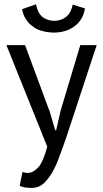

<svg xmlns="http://www.w3.org/2000/svg" viewBox="-20 -706 495 926"><path d="M101.6 -488.3Q79.1 -488.3 11.7 -488.3Q11.7 -487.3 11.7 -486.3Q11.7 -486.3 12.7 -485.4Q12.7 -485.4 12.7 -484.4Q12.7 -484.4 12.7 -483.4Q12.7 -483.4 13.7 -482.4Q13.7 -482.4 13.7 -481.4Q13.7 -481.4 14.6 -480.5Q14.6 -480.5 14.6 -479.5Q14.6 -479.5 15.6 -478.5Q15.6 -477.5 15.6 -476.6Q15.6 -476.6 15.6 -475.6Q15.6 -475.6 16.6 -474.6Q16.6 -474.6 16.6 -473.6Q16.6 -473.6 17.6 -472.7Q17.6 -472.7 17.6 -471.7Q17.6 -471.7 17.6 -470.7Q17.6 -470.7 18.6 -469.7Q18.6 -469.7 18.6 -468.8Q18.6 -468.8 19.5 -467.8Q19.5 -467.8 19.5 -466.8Q19.5 -466.8 19.5 -465.8Q19.5 -465.8 20.5 -464.8Q20.5 -464.8 20.5 -463.9Q20.5 -463.9 21.5 -462.9Q21.5 -462.9 21.5 -461.9Q21.5 -461.9 22.5 -460.9Q22.5 -460.9 22.5 -460Q22.5 -460 22.5 -459Q22.5 -459 23.4 -458Q23.4 -458 23.4 -457Q23.4 -457 24.4 -456.1Q24.4 -456.1 24.4 -455.1Q24.4 -455.1 24.4 -454.1Q24.4 -454.1 25.4 -453.1Q25.4 -453.1 25.4 -452.1Q25.4 -452.1 26.4 -451.2Q26.4 -451.2 26.4 -449.2Q26.4 -449.2 27.3 -448.2Q27.3 -448.2 27.3 -447.3Q27.3 -447.3 27.3 -446.3Q27.3 -446.3 28.3 -445.3Q28.3 -445.3 28.3 -444.3Q28.3 -444.3 29.3 -443.4Q29.3 -443.4 29.3 -442.4Q29.3 -442.4 30.3 -441.4Q30.3 -441.4 30.3 -440.4Q30.3 -440.4 30.3 -439.5Q30.3 -439.5 31.2 -438.5Q31.2 -438.5 31.2 -437.5Q31.2 -437.5 32.2 -436.5Q32.2 -436.5 32.2 -435.5Q32.2 -435.5 33.2 -434.6Q33.2 -433.6 33.2 -432.6Q33.2 -432.6 33.2 -431.6Q33.2 -431.6 34.2 -430.7Q34.2 -430.7 34.2 -429.7Q34.2 -429.7 35.2 -428.7Q35.2 -428.7 35.2 -427.7Q35.2 -427.7 36.1 -426.8Q36.1 -426.8 36.1 -425.8Q36.1 -425.8 36.1 -424.8Q36.1 -424.8 37.1 -423.8Q37.1 -423.8 37.1 -422.9Q37.1 -422.9 38.1 -421.9Q38.1 -421.9 38.1 -420.9Q38.1 -419.9 39.1 -418.9Q39.1 -418.9 39.1 -418Q39.1 -418 40 -417Q40 -417 40 -416Q40 -416 40 -415Q40 -415 41 -414.1Q41 -414.1 41 -413.1Q41 -413.1 42 -412.1Q42 -412.1 42 -411.1Q42 -411.1 43 -410.2Q43 -410.2 43 -409.2Q43 -409.2 43 -407.2Q43 -407.2 43.9 -406.2Q43.9 -406.2 43.9 -405.3Q43.9 -405.3 44.9 -404.3Q44.9 -404.3 44.9 -403.3Q44.9 -403.3 45.9 -402.3Q45.9 -402.3 45.9 -401.4Q45.9 -401.4 46.9 -400.4Q46.9 -400.4 46.9 -399.4Q46.9 -399.4 46.9 -398.4Q46.9 -398.4 47.9 -397.5Q47.9 -396.5 47.9 -395.5Q47.9 -395.5 48.8 -394.5Q48.8 -394.5 48.8 -393.6Q48.8 -393.6 49.8 -392.6Q49.8 -392.6 49.8 -391.6Q49.8 -391.6 50.8 -390.6Q50.8 -390.6 50.8 -389.6Q50.8 -389.6 50.8 -388.7Q50.8 -388.7 51.8 -387.7Q51.8 -386.7 51.8 -385.7Q51.8 -385.7 52.7 -384.8Q52.7 -384.8 52.7 -383.8Q52.7 -383.8 53.7 -382.8Q53.7 -382.8 53.7 -381.8Q53.7 -381.8 54.7 -380.9Q54.7 -380.9 54.7 -379.9Q54.7 -379.9 54.7 -378.9Q54.7 -378.9 55.7 -377.9Q55.7 -377.9 55.7 -376Q55.7 -376 56.6 -375Q56.6 -375 56.6 -374Q56.6 -374 57.6 -373Q57.6 -373 57.6 -372.1Q57.6 -372.1 58.6 -371.1Q58.6 -371.1 58.6 -370.1Q58.6 -370.1 58.6 -369.1Q58.6 -369.1 59.6 -368.2Q59.6 -368.2 59.6 -366.2Q59.6 -366.2 60.5 -365.2Q60.5 -365.2 60.5 -364.3Q60.5 -364.3 61.5 -363.3Q61.5 -363.3 61.5 -362.3Q61.5 -362.3 62.5 -361.3Q62.5 -361.3 62.5 -360.4Q62.5 -360.4 63.5 -359.4Q63.5 -359.4 63.5 -358.4Q63.5 -357.4 63.5 -356.4Q63.5 -356.4 64.5 -355.5Q64.5 -355.5 64.5 -354.5Q64.5 -354.5 65.4 -353.5Q65.4 -353.5 65.4 -352.5Q65.4 -352.5 65.4 -351.6Q65.4 -351.6 66.4 -350.6Q66.4 -350.6 66.4 -349.6Q66.4 -349.6 67.4 -348.6Q67.4 -348.6 67.4 -347.7Q67.4 -347.7 67.4 -346.7Q67.4 -346.7 68.4 -345.7Q68.4 -345.7 68.4 -344.7Q68.4 -344.7 69.3 -343.8Q69.3 -343.8 69.3 -342.8Q69.3 -342.8 69.3 -341.8Q69.3 -341.8 70.3 -340.8Q70.3 -340.8 70.3 -339.8Q70.3 -339.8 71.3 -338.9Q71.3 -338.9 71.3 -337.9Q71.3 -337.9 71.3 -336.9Q71.3 -336.9 72.3 -335.9Q72.3 -335.9 72.3 -335Q72.3 -335 73.2 -334Q73.2 -334 73.2 -333Q73.2 -333 74.2 -332Q74.2 -332 74.2 -331.1Q74.2 -331.1 74.2 -330.1Q74.2 -330.1 75.2 -329.1Q75.2 -329.1 75.2 -328.1Q75.2 -328.1 76.2 -327.1Q76.2 -327.1 76.2 -326.2Q76.2 -326.2 76.2 -325.2Q76.2 -325.2 77.1 -324.2Q77.1 -324.2 77.1 -323.2Q77.1 -323.2 78.1 -322.3Q78.1 -322.3 78.1 -321.3Q78.1 -321.3 78.1 -320.3Q78.1 -320.3 79.1 -319.3Q79.1 -319.3 79.1 -318.4Q79.1 -318.4 80.1 -317.4Q80.1 -317.4 80.1 -316.4Q80.1 -316.4 80.1 -315.4Q80.1 -315.4 81.1 -314.5Q81.1 -314.5 81.1 -313.5Q81.1 -313.5 82 -312.5Q82 -312.5 82 -311.5Q82 -311.5 83 -310.5Q83 -310.5 83 -309.6Q83 -309.6 83 -308.6Q83 -308.6 84 -307.6Q84 -307.6 84 -306.6Q84 -306.6 85 -305.7Q85 -305.7 85 -304.7Q85 -304.7 85 -303.7Q85 -303.7 85.9 -302.7Q85.9 -302.7 85.9 -301.8Q85.9 -301.8 86.9 -300.8Q86.9 -300.8 86.9 -299.8Q86.9 -299.8 86.9 -298.8Q86.9 -298.8 87.9 -297.9Q87.9 -297.9 87.9 -296.9Q87.9 -296.9 88.9 -294.9Q88.9 -294.9 88.9 -293.9Q88.9 -293.9 89.8 -293Q89.8 -293 89.8 -292Q89.8 -292 89.8 -291Q89.8 -291 90.8 -290Q90.8 -290 90.8 -289.1Q90.8 -289.1 91.8 -288.1Q91.8 -288.1 91.8 -287.1Q91.8 -287.1 91.8 -286.1Q91.8 -286.1 92.8 -285.2Q92.8 -285.2 92.8 -284.2Q92.8 -284.2 93.8 -283.2Q93.8 -283.2 93.8 -282.2Q93.8 -282.2 93.8 -281.2Q93.8 -281.2 94.7 -280.3Q94.7 -280.3 94.7 -279.3Q94.7 -279.3 95.7 -278.3Q95.7 -278.3 95.7 -277.3Q95.7 -277.3 96.7 -276.4Q96.7 -276.4 96.7 -275.4Q96.7 -275.4 96.7 -274.4Q96.7 -274.4 97.7 -273.4Q97.7 -273.4 97.7 -272.5Q97.7 -272.5 98.6 -271.5Q98.6 -271.5 98.6 -270.5Q98.6 -270.5 98.6 -269.5Q98.6 -269.5 99.6 -268.6Q99.6 -268.6 99.6 -267.6Q99.6 -267.6 100.6 -266.6Q100.6 -266.6 100.6 -265.6Q100.6 -265.6 101.6 -264.6Q101.6 -264.6 101.6 -263.7Q101.6 -263.7 101.6 -262.7Q101.6 -261.7 102.5 -260.7Q102.5 -260.7 102.5 -259.8Q102.5 -259.8 103.5 -258.8Q103.5 -258.8 103.5 -257.8Q103.5 -257.8 103.5 -256.8Q103.5 -256.8 104.5 -255.9Q104.5 -255.9 104.5 -254.9Q104.5 -254.9 105.5 -253.9Q105.5 -253.9 105.5 -252.9Q105.5 -252.9 106.4 -252Q106.4 -252 106.4 -251Q106.4 -251 106.4 -250Q106.4 -250 107.4 -249Q107.4 -249 107.4 -248Q107.4 -248 108.4 -247.1Q108.4 -247.1 108.4 -246.1Q108.4 -246.1 108.4 -245.1Q108.4 -245.1 109.4 -244.1Q109.4 -244.1 109.4 -243.2Q109.4 -243.2 110.4 -242.2Q110.4 -242.2 110.4 -241.2Q110.4 -241.2 111.3 -240.2Q111.3 -240.2 111.3 -239.3Q111.3 -239.3 111.3 -238.3Q111.3 -238.3 112.3 -237.3Q112.3 -237.3 112.3 -236.3Q112.3 -236.3 113.3 -235.4Q113.3 -235.4 113.3 -234.4Q113.3 -234.4 113.3 -233.4Q113.3 -232.4 114.3 -231.4Q114.3 -231.4 114.3 -230.5Q114.3 -230.5 115.2 -229.5Q115.2 -229.5 115.2 -228.5Q115.2 -228.5 116.2 -227.5Q116.2 -227.5 116.2 -226.6Q116.2 -226.6 116.2 -225.6Q116.2 -225.6 117.2 -224.6Q117.2 -224.6 117.2 -223.6Q117.2 -223.6 118.2 -222.7Q118.2 -222.7 118.2 -221.7Q118.2 -221.7 118.2 -220.7Q118.2 -220.7 119.1 -219.7Q119.1 -219.7 119.1 -218.8Q119.1 -218.8 120.1 -217.8Q120.1 -217.8 120.1 -216.8Q120.1 -216.8 120.1 -215.8Q120.1 -215.8 121.1 -214.8Q121.1 -214.8 121.1 -213.9Q121.1 -213.9 122.1 -212.9Q122.1 -212.9 122.1 -211.9Q122.1 -211.9 123 -210.9Q123 -210.9 123 -210Q123 -210 123 -209Q123 -209 124 -208Q124 -208 124 -207Q124 -207 125 -206.1Q125 -206.1 125 -205.1Q125 -204.1 125 -203.1Q125 -203.1 126 -202.1Q126 -202.1 126 -201.2Q126 -201.2 127 -200.2Q127 -200.2 127 -199.2Q127 -199.2 127.9 -198.2Q127.9 -198.2 127.9 -197.3Q127.9 -197.3 127.9 -196.3Q127.9 -196.3 128.9 -195.3Q128.9 -195.3 128.9 -194.3Q128.9 -194.3 129.9 -193.4Q129.9 -193.4 129.9 -192.4Q129.9 -192.4 129.9 -191.4Q129.9 -191.4 130.9 -190.4Q130.9 -190.4 130.9 -189.5Q130.9 -189.5 131.8 -188.5Q131.8 -188.5 131.8 -187.5Q131.8 -187.5 132.8 -186.5Q132.8 -186.5 132.8 -185.5Q132.8 -185.5 132.8 -184.6Q132.8 -184.6 133.8 -183.6Q133.8 -183.6 133.8 -182.6Q133.8 -182.6 134.8 -181.6Q134.8 -181.6 134.8 -180.7Q134.8 -180.7 134.8 -179.7Q134.8 -179.7 135.7 -178.7Q135.7 -178.7 135.7 -177.7Q135.7 -177.7 136.7 -176.8Q136.7 -176.8 136.7 -175.8Q136.7 -174.8 137.7 -173.8Q137.7 -173.8 137.7 -172.9Q137.7 -172.9 137.7 -171.9Q137.7 -171.9 138.7 -170.9Q138.7 -170.9 138.7 -169.9Q138.7 -169.9 139.6 -168.9Q139.6 -168.9 139.6 -168Q139.6 -168 139.6 -167Q139.6 -167 140.6 -166Q140.6 -166 140.6 -165Q140.6 -165 141.6 -164.1Q141.6 -164.1 141.6 -163.1Q141.6 -163.1 142.6 -162.1Q142.6 -162.1 142.6 -161.1Q142.6 -161.1 142.6 -160.2Q142.6 -160.2 143.6 -159.2Q143.6 -159.2 143.6 -158.2Q143.6 -158.2 144.5 -157.2Q144.5 -157.2 144.5 -156.2Q144.5 -156.2 144.5 -155.3Q144.5 -155.3 145.5 -154.3Q145.5 -154.3 145.5 -153.3Q145.5 -153.3 146.5 -152.3Q146.5 -152.3 146.5 -151.4Q146.5 -151.4 146.5 -150.4Q146.5 -150.4 147.5 -149.4Q147.5 -149.4 147.5 -148.4Q147.5 -148.4 148.4 -147.5Q148.4 -147.5 148.4 -146.5Q148.4 -146.5 149.4 -145.5Q149.4 -145.5 149.4 -144.5Q149.4 -144.5 149.4 -143.6Q149.4 -143.6 150.4 -142.6Q150.4 -142.6 150.4 -141.6Q150.4 -141.6 151.4 -140.6Q151.4 -140.6 151.4 -139.6Q151.4 -138.7 151.4 -137.7Q151.4 -137.7 152.3 -136.7Q152.3 -136.7 152.3 -135.7Q152.3 -135.7 153.3 -134.8Q153.3 -134.8 153.3 -133.8Q153.3 -133.8 153.3 -132.8Q153.3 -132.8 154.3 -131.8Q154.3 -131.8 154.3 -130.9Q154.3 -130.9 155.3 -129.9Q155.3 -129.9 155.3 -128.9Q155.3 -128.9 156.2 -127.9Q156.2 -127.9 156.2 -127Q156.2 -127 156.2 -126Q156.2 -126 157.2 -125Q157.2 -125 157.2 -124Q157.2 -124 158.2 -123Q158.2 -123 158.2 -122.1Q158.2 -122.1 158.2 -121.1Q158.2 -121.1 159.2 -120.1Q159.2 -120.1 159.2 -119.1Q159.2 -119.1 160.2 -118.2Q160.2 -118.2 160.2 -117.2Q160.2 -117.2 160.2 -116.2Q160.2 -116.2 161.1 -115.2Q161.1 -115.2 161.1 -114.3Q161.1 -114.3 162.1 -113.3Q162.1 -113.3 162.1 -112.3Q162.1 -112.3 162.1 -111.3Q162.1 -111.3 163.1 -110.4Q163.1 -110.4 163.1 -109.4Q163.1 -109.4 164.1 -108.4Q164.1 -108.4 164.1 -107.4Q164.1 -107.4 165 -106.4Q165 -106.4 165 -105.5Q165 -105.5 165 -104.5Q165 -104.5 166 -103.5Q166 -103.5 166 -102.5Q166 -102.5 167 -101.6Q167 -101.6 167 -100.6Q167 -100.6 167 -99.6Q167 -99.6 168 -98.6Q168 -98.6 168 -97.7Q168 -97.7 168.9 -96.7Q168.9 -96.7 168.9 -95.7Q168.9 -95.7 168.9 -94.7Q168.9 -94.7 169.9 -93.8Q169.9 -93.8 169.9 -92.8Q169.9 -92.8 170.9 -91.8Q170.9 -91.8 170.9 -90.8Q170.9 -90.8 170.9 -89.8Q170.9 -89.8 171.9 -88.9Q171.9 -88.9 171.9 -87.9Q171.9 -87.9 172.9 -86.9Q172.9 -86.9 172.9 -85.9Q172.9 -85.9 172.9 -85Q172.9 -85 173.8 -84Q173.8 -84 173.8 -83Q173.8 -83 174.8 -82Q174.8 -82 174.8 -81.1Q174.8 -81.1 174.8 -80.1Q174.8 -80.1 175.8 -79.1Q175.8 -79.1 175.8 -78.1Q175.8 -78.1 176.8 -77.1Q176.8 -77.1 176.8 -76.2Q176.8 -76.2 176.8 -75.2Q176.8 -75.2 177.7 -74.2Q177.7 -74.2 177.7 -73.2Q177.7 -73.2 178.7 -72.3Q178.7 -72.3 178.7 -71.3Q178.7 -71.3 178.7 -70.3Q178.7 -70.3 179.7 -69.3Q179.7 -69.3 179.7 -68.4Q179.7 -68.4 180.7 -67.4Q180.7 -67.4 180.7 -66.4Q180.7 -66.4 180.7 -65.4Q180.7 -65.4 181.6 -64.5Q181.6 -64.5 181.6 -63.5Q181.6 -63.5 182.6 -62.5Q182.6 -62.5 182.6 -61.5Q182.6 -61.5 182.6 -60.5Q182.6 -60.5 183.6 -59.6Q183.6 -59.6 183.6 -58.6Q183.6 -58.6 184.6 -57.6Q184.6 -57.6 184.6 -56.6Q184.6 -56.6 184.6 -55.7Q184.6 -55.7 185.5 -54.7Q185.5 -54.7 185.5 -53.7Q185.5 -53.7 186.5 -52.7Q186.5 -52.7 186.5 -51.8Q186.5 -51.8 186.5 -50.8Q186.5 -50.8 187.5 -49.8Q187.5 -49.8 187.5 -48.8Q187.5 -48.8 188.5 -47.9Q188.5 -47.9 188.5 -46.9Q188.5 -46.9 188.5 -45.9Q188.5 -45.9 189.5 -44.9Q189.5 -44.9 189.5 -43.9Q189.5 -43.9 190.4 -43Q190.4 -43 190.4 -42Q190.4 -42 191.4 -40Q191.4 -40 191.4 -39.1Q191.4 -39.1 192.4 -38.1Q192.4 -38.1 192.4 -37.1Q192.4 -37.1 192.4 -36.1Q192.4 -36.1 193.4 -35.2Q193.4 -35.2 193.4 -34.2Q193.4 -34.2 194.3 -33.2Q194.3 -33.2 194.3 -32.2Q194.3 -32.2 194.3 -31.2Q194.3 -31.2 195.3 -30.3Q195.3 -30.3 195.3 -29.3Q195.3 -29.3 196.3 -28.3Q196.3 -28.3 196.3 -27.3Q196.3 -27.3 196.3 -26.4Q196.3 -26.4 197.3 -25.4Q197.3 -25.4 197.3 -24.4Q197.3 -24.4 197.3 -23.4Q197.3 -23.4 198.2 -22.5Q198.2 -22.5 198.2 -22.5Q198.2 -22.5 199.2 -21.5Q199.2 -21.5 199.2 -20.5Q199.2 -20.5 199.2 -19.5Q199.2 -19.5 200.2 -18.6Q200.2 -18.6 200.2 -17.6Q200.2 -17.6 201.2 -16.6Q201.2 -16.6 201.2 -15.6Q201.2 -15.6 201.2 -14.6Q201.2 -14.6 202.1 -13.7Q202.1 -13.7 202.1 -12.7Q202.1 -12.7 203.1 -11.7Q203.1 -11.7 203.1 -10.7Q203.1 -10.7 204.1 -8.8Q204.1 -8.8 204.1 -7.8Q204.1 -7.8 204.1 -6.8Q204.1 -6.8 205.1 -5.9Q205.1 -5.9 205.1 -4.9Q205.1 -4.9 206.1 -3.9Q206.1 -3.9 206.1 -2.9Q206.1 -2.9 206.1 -2Q206.1 -2 207 -1Q207 -1 207 0Q207 0 208 0Q199.2 35.2 188.5 59.6Q178.7 85 166 99.6Q152.3 114.3 139.6 121.1Q127 127.9 113.3 127.9Q107.4 127.9 101.6 127Q94.7 126 88.9 123Q88.9 124 87.9 125Q87.9 125 87.9 126Q87.9 126 87.9 127Q87.9 127 87.9 127.9Q87.9 127.9 86.9 128.9Q86.9 128.9 86.9 129.9Q86.9 129.9 86.9 130.9Q86.9 130.9 86.9 131.8Q86.9 131.8 86.9 132.8Q86.9 132.8 85.9 133.8Q85.9 133.8 85.9 134.8Q85.9 134.8 85.9 135.7Q85.9 135.7 85.9 136.7Q85.9 136.7 85.9 136.7Q85.9 136.7 85.9 137.7Q85.9 137.7 85 138.7Q85 138.7 85 139.6Q85 139.6 85 140.6Q85 140.6 85 141.6Q85 141.6 85 142.6Q85 142.6 84 142.6Q84 142.6 84 143.6Q84 143.6 84 144.5Q84 144.5 84 145.5Q84 145.5 84 146.5Q84 146.5 84 147.5Q84 147.5 83 147.5Q83 147.5 83 149.4Q83 149.4 83 150.4Q83 150.4 83 150.4Q83 150.4 83 152.3Q83 152.3 82 153.3Q82 153.3 82 153.3Q82 153.3 82 154.3Q82 154.3 82 155.3Q82 155.3 82 155.3Q82 155.3 82 157.2Q82 157.2 81.1 158.2Q81.1 158.2 81.1 159.2Q81.1 159.2 81.1 160.2Q81.1 160.2 81.1 161.1Q81.1 161.1 81.1 161.1Q81.1 161.1 80.1 163.1Q80.1 163.1 80.1 164.1Q80.1 164.1 80.1 165Q80.1 165 80.1 166Q80.1 166 79.1 167Q79.1 167 79.1 168Q79.1 168 79.1 168.9Q79.1 168.9 79.1 169.9Q79.1 169.9 79.1 170.9Q79.1 170.9 79.1 171.9Q79.1 171.9 78.1 172.9Q78.1 172.9 78.1 172.9Q78.1 172.9 78.1 173.8Q78.1 173.8 78.1 174.8Q78.1 174.8 78.1 175.8Q78.1 175.8 78.1 176.8Q78.1 176.8 77.1 177.7Q77.1 177.7 77.1 178.7Q77.1 178.7 77.1 179.7Q77.1 179.7 77.1 180.7Q77.1 180.7 77.1 180.7Q77.1 181.6 76.2 182.6Q76.2 182.6 76.2 183.6Q76.2 183.6 76.2 183.6Q76.2 184.6 76.2 185.5Q76.2 185.5 75.2 186.5Q75.2 186.5 75.2 187.5Q75.2 187.5 75.2 188.5Q75.2 188.5 75.2 189.5Q75.2 189.5 75.2 190.4Q75.2 190.4 75.2 190.4Q85.9 195.3 100.6 198.2Q115.2 200.2 132.8 200.2Q149.4 200.2 163.1 195.3Q176.8 190.4 189.5 179.7Q201.2 168.9 211.9 155.3Q223.6 140.6 233.4 123Q243.2 105.5 252 85.9Q260.7 65.4 268.6 43Q276.4 21.5 285.2 -2Q293 -25.4 301.8 -49.8Q349.6 -196.3 446.3 -488.3Q426.8 -488.3 367.2 -488.3Q343.8 -409.2 272.5 -172.9Q266.6 -149.4 251 -78.1Q250 -78.1 246.1 -78.1Q239.3 -101.6 218.8 -171.9Q218.8 -171.9 217.8 -172.9Q217.8 -172.9 217.8 -173.8Q217.8 -173.8 216.8 -174.8Q216.8 -174.8 216.8 -175.8Q216.8 -175.8 216.8 -176.8Q216.8 -176.8 215.8 -177.7Q215.8 -177.7 215.8 -178.7Q215.8 -178.7 214.8 -179.7Q214.8 -179.7 214.8 -180.7Q214.8 -180.7 214.8 -181.6Q214.8 -181.6 213.9 -182.6Q213.9 -182.6 213.9 -183.6Q213.9 -183.6 212.9 -184.6Q212.9 -184.6 212.9 -185.5Q212.9 -185.5 212.9 -186.5Q212.9 -186.5 211.9 -187.5Q211.9 -187.5 211.9 -188.5Q211.9 -188.5 211.9 -189.5Q211.9 -189.5 210.9 -190.4Q210.9 -190.4 210.9 -191.4Q210.9 -191.4 210 -193.4Q210 -193.4 210 -194.3Q210 -194.3 210 -195.3Q210 -195.3 209 -196.3Q209 -196.3 209 -197.3Q209 -197.3 208 -198.2Q208 -198.2 208 -199.2Q208 -199.2 208 -200.2Q208 -200.2 207 -201.2Q207 -201.2 207 -202.1Q207 -202.1 206.1 -203.1Q206.1 -203.1 206.1 -204.1Q206.1 -205.1 206.1 -206.1Q206.1 -206.1 205.1 -207Q205.1 -207 205.1 -208Q205.1 -208 204.1 -209Q204.1 -209 204.1 -210Q204.1 -210 204.1 -210.9Q204.1 -210.9 203.1 -211.9Q203.1 -211.9 203.1 -212.9Q203.1 -212.9 202.1 -213.9Q202.1 -213.9 202.1 -214.8Q202.1 -215.8 201.2 -216.8Q201.2 -216.8 201.2 -217.8Q201.2 -217.8 201.2 -218.8Q201.2 -218.8 200.2 -219.7Q200.2 -219.7 200.2 -220.7Q200.2 -220.7 199.2 -221.7Q199.2 -221.7 199.2 -222.7Q199.2 -222.7 199.2 -223.6Q199.2 -223.6 198.2 -224.6Q198.2 -225.6 198.2 -226.6Q198.2 -226.6 197.3 -227.5Q197.3 -227.5 197.3 -228.5Q197.3 -228.5 196.3 -229.5Q196.3 -229.5 196.3 -230.5Q196.3 -230.5 196.3 -231.4Q196.3 -231.4 195.3 -232.4Q195.3 -232.4 195.3 -233.4Q195.3 -233.4 194.3 -235.4Q194.3 -235.4 194.3 -236.3Q194.3 -236.3 194.3 -237.3Q194.3 -237.3 193.4 -238.3Q193.4 -238.3 193.4 -239.3Q193.4 -239.3 192.4 -240.2Q192.4 -240.2 192.4 -241.2Q192.4 -241.2 191.4 -243.2Q191.4 -243.2 191.4 -244.1Q191.4 -244.1 191.4 -245.1Q191.4 -245.1 190.4 -246.1Q190.4 -246.1 190.4 -247.1Q190.4 -247.1 189.5 -248Q189.5 -248 189.5 -249Q189.5 -249 188.5 -251Q188.5 -251 188.5 -252Q188.5 -252 188.5 -252.9Q188.5 -252.9 187.5 -253.9Q187.5 -253.9 187.5 -254.9Q187.5 -254.9 186.5 -255.9Q186.5 -255.9 186.5 -256.8Q186.5 -256.8 186.5 -258.8Q186.5 -258.8 185.5 -259.8Q185.5 -259.8 185.5 -260.7Q185.5 -260.7 184.6 -261.7Q184.6 -261.7 184.6 -262.7Q184.6 -262.7 183.6 -263.7Q183.6 -263.7 183.6 -264.6Q183.6 -264.6 183.6 -266.6Q183.6 -266.6 182.6 -267.6Q182.6 -267.6 182.6 -268.6Q182.6 -268.6 181.6 -269.5Q181.6 -269.5 181.6 -270.5Q181.6 -270.5 180.7 -271.5Q180.7 -271.5 180.7 -272.5Q180.7 -272.5 180.7 -274.4Q180.7 -274.4 179.7 -275.4Q179.7 -275.4 179.7 -276.4Q179.7 -276.4 178.7 -277.3Q178.7 -277.3 178.7 -278.3Q178.7 -278.3 177.7 -279.3Q177.7 -279.3 177.7 -280.3Q177.7 -280.3 177.7 -282.2Q177.7 -282.2 176.8 -283.2Q176.8 -283.2 176.8 -284.2Q176.8 -284.2 175.8 -285.2Q175.8 -285.2 175.8 -286.1Q175.8 -286.1 175.8 -287.1Q175.8 -287.1 174.8 -288.1Q174.8 -288.1 174.8 -290Q174.8 -290 173.8 -291Q173.8 -291 173.8 -292Q173.8 -292 172.9 -293Q172.9 -293 172.9 -293.9Q172.9 -293.9 172.9 -294.9Q172.9 -294.9 171.9 -295.9Q171.9 -295.9 171.9 -297.9Q171.9 -297.9 170.9 -298.8Q170.9 -298.8 170.9 -299.8Q170.9 -299.8 169.9 -300.8Q169.9 -300.8 169.9 -301.8Q169.9 -301.8 169.9 -302.7Q169.9 -302.7 168.9 -303.7Q168.9 -303.7 168.9 -305.7Q168.9 -305.7 168 -306.6Q168 -306.6 168 -307.6Q168 -307.6 167 -308.6Q167 -308.6 167 -309.6Q167 -309.6 167 -310.5Q167 -310.5 166 -311.5Q166 -311.5 166 -313.5Q166 -313.5 165 -314.5Q165 -314.5 165 -315.4Q165 -315.4 165 -316.4Q165 -316.4 164.1 -317.4Q164.1 -317.4 164.1 -318.4Q164.1 -318.4 163.1 -319.3Q163.1 -319.3 163.1 -320.3Q163.1 -320.3 162.1 -322.3Q162.1 -322.3 162.1 -323.2Q162.1 -323.2 162.1 -324.2Q162.1 -324.2 161.1 -325.2Q161.1 -325.2 161.1 -326.2Q161.1 -326.2 160.2 -327.1Q160.2 -327.1 160.2 -328.1Q160.2 -328.1 160.2 -330.1Q160.2 -330.1 159.2 -331.1Q159.2 -331.1 159.2 -332Q159.2 -332 158.2 -333Q158.2 -333 158.2 -334Q158.2 -334 157.2 -335Q157.2 -335 157.2 -335.9Q157.2 -335.9 157.2 -336.9Q157.2 -336.9 156.2 -337.9Q156.2 -337.9 156.2 -338.9Q156.2 -338.9 156.2 -339.8Q156.2 -339.8 155.3 -340.8Q155.3 -340.8 155.3 -341.8Q155.3 -341.8 155.3 -342.8Q155.3 -342.8 154.3 -343.8Q154.3 -343.8 154.3 -344.7Q154.3 -344.7 153.3 -345.7Q153.3 -345.7 153.3 -346.7Q153.3 -346.7 153.3 -347.7Q153.3 -347.7 152.3 -348.6Q152.3 -348.6 152.3 -349.6Q152.3 -349.6 152.3 -350.6Q152.3 -350.6 151.4 -351.6Q151.4 -351.6 151.4 -352.5Q151.4 -352.5 150.4 -353.5Q150.4 -353.5 150.4 -354.5Q150.4 -354.5 150.4 -355.5Q150.4 -355.5 149.4 -356.4Q149.4 -356.4 149.4 -357.4Q149.4 -357.4 149.4 -358.4Q149.4 -358.4 148.4 -359.4Q148.4 -359.4 148.4 -360.4Q148.4 -360.4 148.4 -361.3Q148.4 -361.3 147.5 -362.3Q147.5 -362.3 147.5 -363.3Q147.5 -363.3 146.5 -364.3Q146.5 -364.3 146.5 -365.2Q146.5 -365.2 146.5 -366.2Q146.5 -366.2 145.5 -367.2Q145.5 -367.2 145.5 -368.2Q145.5 -368.2 145.5 -369.1Q145.5 -369.1 144.5 -370.1Q144.5 -370.1 144.5 -371.1Q144.5 -371.1 143.6 -372.1Q143.6 -372.1 143.6 -373Q143.6 -373 143.6 -374Q143.6 -374 142.6 -375Q142.6 -375 142.6 -376Q142.6 -376 142.6 -377Q142.6 -377 141.6 -377.9Q141.6 -377.9 141.6 -378.9Q141.6 -378.9 141.6 -379.9Q141.6 -379.9 140.6 -380.9Q140.6 -380.9 140.6 -381.8Q140.6 -381.8 139.6 -382.8Q139.6 -382.8 139.6 -383.8Q139.6 -383.8 139.6 -384.8Q139.6 -384.8 138.7 -385.7Q138.7 -385.7 138.7 -385.7Q138.7 -385.7 138.7 -386.7Q138.7 -386.7 137.7 -387.7Q137.7 -387.7 137.7 -388.7Q137.7 -388.7 137.7 -389.6Q137.7 -389.6 136.7 -390.6Q136.7 -390.6 136.7 -391.6Q136.7 -391.6 135.7 -392.6Q135.7 -392.6 135.7 -393.6Q135.7 -393.6 135.7 -394.5Q135.7 -394.5 134.8 -395.5Q134.8 -395.5 134.8 -396.5Q134.8 -396.5 134.8 -397.5Q134.8 -397.5 133.8 -398.4Q133.8 -398.4 133.8 -399.4Q133.8 -399.4 133.8 -400.4Q133.8 -400.4 132.8 -401.4Q132.8 -401.4 132.8 -402.3Q132.8 -402.3 132.8 -403.3Q132.8 -403.3 131.8 -404.3Q131.8 -404.3 131.8 -405.3Q131.8 -405.3 130.9 -406.2Q130.9 -406.2 130.9 -407.2Q130.9 -407.2 130.9 -408.2Q130.9 -408.2 129.9 -409.2Q129.9 -409.2 129.9 -410.2Q129.9 -410.2 129.9 -411.1Q129.9 -411.1 128.9 -412.1Q128.9 -412.1 128.9 -412.1Q128.9 -412.1 128.9 -413.1Q128.9 -413.1 127.9 -414.1Q127.9 -414.1 127.9 -415Q127.9 -415 127.9 -416Q127.9 -416 127 -417Q127 -417 127 -418Q127 -418 127 -418.9Q127 -418.9 126 -419.9Q126 -419.9 126 -420.9Q126 -420.9 126 -421.9Q126 -421.9 125 -422.9Q125 -422.9 125 -423.8Q125 -423.8 125 -424.8Q125 -424.8 124 -425.8Q124 -425.8 124 -426.8Q124 -426.8 123 -426.8Q123 -426.8 123 -427.7Q123 -427.7 123 -428.7Q123 -428.7 122.1 -429.7Q122.1 -429.7 122.1 -430.7Q122.1 -431.6 121.1 -432.6Q121.1 -432.6 121.1 -433.6Q121.1 -433.6 121.1 -434.6Q121.1 -434.6 120.1 -435.5Q120.1 -435.5 120.1 -436.5Q120.1 -436.5 120.1 -437.5Q120.1 -437.5 119.1 -437.5Q119.1 -437.5 119.1 -438.5Q119.1 -438.5 119.1 -439.5Q119.1 -439.5 118.2 -440.4Q118.2 -440.4 118.2 -441.4Q118.2 -441.4 118.2 -442.4Q118.2 -442.4 117.2 -443.4Q117.2 -443.4 117.2 -444.3Q117.2 -444.3 117.2 -445.3Q117.2 -445.3 116.2 -446.3Q116.2 -446.3 116.2 -446.3Q116.2 -446.3 116.2 -447.3Q116.2 -447.3 115.2 -448.2Q115.2 -448.2 115.2 -449.2Q115.2 -449.2 115.2 -450.2Q115.2 -450.2 114.3 -451.2Q114.3 -451.2 114.3 -452.1Q114.3 -452.1 114.3 -453.1Q114.3 -453.1 113.3 -453.1Q113.3 -453.1 113.3 -454.1Q113.3 -454.1 113.3 -455.1Q113.3 -455.1 112.3 -457Q112.3 -457 112.3 -458Q112.3 -458 112.3 -459Q112.3 -459 111.3 -459Q111.3 -459 111.3 -460Q111.3 -460 111.3 -460.9Q111.3 -460.9 110.4 -461.9Q110.4 -461.9 110.4 -462.9Q110.4 -462.9 110.4 -463.9Q110.4 -463.9 109.4 -464.8Q109.4 -464.8 109.4 -464.8Q109.4 -464.8 109.4 -465.8Q109.4 -465.8 108.4 -467.8Q108.4 -467.8 108.4 -468.8Q108.4 -468.8 108.4 -469.7Q108.4 -469.7 107.4 -469.7Q107.4 -469.7 107.4 -470.7Q107.4 -470.7 106.4 -472.7Q106.4 -472.7 106.4 -473.6Q106.4 -473.6 106.4 -473.6Q106.4 -473.6 105.5 -474.6Q105.5 -474.6 105.5 -475.6Q105.5 -475.6 105.5 -476.6Q105.5 -476.6 105.5 -477.5Q105.5 -477.5 104.5 -477.5Q104.5 -477.5 104.5 -478.5Q104.5 -478.5 103.5 -480.5Q103.5 -480.5 103.5 -481.4Q103.5 -481.4 103.5 -481.4Q103.5 -481.4 102.5 -483.4Q102.5 -483.4 102.5 -484.4Q102.5 -484.4 102.5 -484.4Q102.5 -484.4 101.6 -486.3Q101.6 -486.3 101.6 -487.3Q101.6 -487.3 101.6 -488.3ZM86.9 -662.1Q88.9 -647.5 93.8 -634.8Q99.6 -621.1 106.4 -611.3Q113.3 -600.6 122.1 -591.8Q131.8 -583 141.6 -576.2Q151.4 -568.4 163.1 -563.5Q174.8 -558.6 187.5 -555.7Q200.2 -551.8 213.9 -550.8Q226.6 -548.8 240.2 -548.8Q268.6 -548.8 293.9 -556.6Q318.4 -563.5 338.9 -579.1Q359.4 -593.8 372.1 -615.2Q385.7 -637.7 389.6 -666Q388.7 -666 387.7 -666Q387.7 -666 386.7 -666Q386.7 -666 385.7 -667Q385.7 -667 384.8 -667Q383.8 -667 382.8 -668Q382.8 -668 381.8 -668Q381.8 -668 380.9 -668Q380.9 -668 379.9 -668Q379.9 -668 378.9 -668.9Q378.9 -668.9 377.9 -668.9Q377.9 -668.9 377 -668.9Q377 -668.9 377 -669.9Q377 -669.9 376 -669.9Q376 -669.9 375 -669.9Q375 -669.9 373 -670.9Q373 -670.9 372.1 -670.9Q372.1 -670.9 371.1 -670.9Q371.1 -670.9 371.1 -670.9Q371.1 -670.9 369.1 -671.9Q369.1 -671.9 368.2 -671.9Q368.2 -671.9 367.2 -671.9Q367.2 -671.9 367.2 -672.9Q367.2 -672.9 366.2 -672.9Q366.2 -672.9 365.2 -672.9Q365.2 -672.9 364.3 -672.9Q364.3 -672.9 364.3 -673.8Q364.3 -673.8 363.3 -673.8Q363.3 -673.8 362.3 -673.8Q362.3 -673.8 361.3 -673.8Q361.3 -673.8 360.4 -674.8Q360.4 -674.8 359.4 -674.8Q359.4 -674.8 358.4 -674.8Q358.4 -674.8 357.4 -675.8Q357.4 -675.8 357.4 -675.8Q357.4 -675.8 356.4 -675.8Q356.4 -675.8 355.5 -675.8Q355.5 -675.8 354.5 -676.8Q354.5 -676.8 354.5 -676.8Q354.5 -676.8 352.5 -676.8Q352.5 -676.8 351.6 -677.7Q351.6 -677.7 351.6 -677.7Q351.6 -677.7 349.6 -677.7Q349.6 -677.7 348.6 -678.7Q348.6 -678.7 347.7 -678.7Q347.7 -678.7 346.7 -678.7Q346.7 -678.7 345.7 -679.7Q345.7 -679.7 344.7 -679.7Q344.7 -679.7 343.8 -679.7Q343.8 -679.7 342.8 -679.7Q342.8 -679.7 342.8 -680.7Q342.8 -680.7 341.8 -680.7Q341.8 -680.7 340.8 -680.7Q340.8 -680.7 339.8 -680.7Q339.8 -680.7 338.9 -681.6Q338.9 -681.6 337.9 -681.6Q337.9 -681.6 337.9 -681.6Q337.9 -681.6 336.9 -682.6Q336.9 -682.6 335.9 -682.6Q335.9 -682.6 335 -682.6Q335 -682.6 334 -682.6Q334 -682.6 333 -683.6Q333 -683.6 332 -683.6Q332 -683.6 331.1 -683.6Q331.1 -683.6 331.1 -684.6Q326.2 -663.1 318.4 -648.4Q309.6 -632.8 297.9 -624Q285.2 -614.3 271.5 -610.4Q257.8 -605.5 242.2 -605.5Q225.6 -605.5 211.9 -610.4Q198.2 -614.3 186.5 -623Q174.8 -631.8 166 -647.5Q158.2 -663.1 153.3 -685.5Q152.3 -685.5 151.4 -684.6Q151.4 -684.6 150.4 -684.6Q150.4 -684.6 149.4 -683.6Q149.4 -683.6 148.4 -683.6Q148.4 -683.6 147.5 -683.6Q147.5 -683.6 146.5 -682.6Q146.5 -682.6 145.5 -682.6Q145.5 -682.6 144.5 -682.6Q144.5 -682.6 143.6 -681.6Q143.6 -681.6 143.6 -681.6Q143.6 -681.6 142.6 -681.6Q142.6 -681.6 141.6 -680.7Q141.6 -680.7 140.6 -680.7Q140.6 -680.7 138.7 -679.7Q138.7 -679.7 137.7 -679.7Q137.7 -679.7 136.7 -679.7Q136.7 -679.7 135.7 -678.7Q135.7 -678.7 135.7 -678.7Q135.7 -678.7 134.8 -678.7Q133.8 -678.7 132.8 -677.7Q132.8 -677.7 131.8 -677.7Q131.8 -677.7 130.9 -677.7Q130.9 -677.7 130.9 -676.8Q130.9 -676.8 129.9 -676.8Q128.9 -676.8 127.9 -676.8Q127.9 -676.8 127 -675.8Q127 -675.8 127 -675.8Q126 -675.8 125 -675.8Q125 -675.8 124 -674.8Q124 -674.8 124 -674.8Q123 -674.8 122.1 -673.8Q122.1 -673.8 122.1 -673.8Q121.1 -673.8 120.1 -673.8Q120.1 -673.8 119.1 -672.9Q119.1 -672.9 118.2 -672.9Q118.2 -672.9 117.2 -672.9Q117.2 -672.9 116.2 -671.9Q116.2 -671.9 116.2 -671.9Q115.2 -671.9 114.3 -671.9Q114.3 -671.9 113.3 -670.9Q113.3 -670.9 112.3 -670.9Q112.3 -670.9 111.3 -670.9Q111.3 -670.9 111.3 -669.9Q111.3 -669.9 110.4 -669.9Q110.4 -669.9 109.4 -669.9Q109.4 -669.9 108.4 -669.9Q108.4 -669.9 107.4 -668.9Q107.4 -668.9 106.4 -668.9Q106.4 -668.9 105.5 -668Q105.5 -668 104.5 -668Q104.5 -668 103.5 -668Q103.5 -668 102.5 -667Q102.5 -667 102.5 -667Q102.5 -667 101.6 -667Q101.6 -667 100.6 -667Q100.6 -667 99.6 -666Q99.6 -666 98.6 -666Q98.6 -666 97.7 -666Q97.7 -666 96.7 -665Q96.7 -665 96.7 -665Q96.7 -665 94.7 -665Q94.7 -665 93.8 -664.1Q93.8 -664.1 93.8 -664.1Q93.8 -664.1 91.8 -663.1Q91.8 -663.1 90.8 -663.1Q90.8 -663.1 89.8 -663.1Q89.8 -663.1 88.9 -663.1Q88.9 -663.1 87.9 -662.1Q87.9 -662.1 86.9 -662.1Q86.9 -662.1 86.9 -662.1Z"/></svg>

Font: Aptus Gothic JP
Style: Medium
Weight: 400
Designer: Fuminori Ogawa / Motoya
Version: Version 1